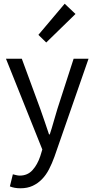

<svg xmlns="http://www.w3.org/2000/svg" viewBox="-20 -801 507 1030"><path d="M90 209Q73 209 59 206.5Q45 204 33 199L49 134Q57 136 67 138.5Q77 141 86 141Q128 141 154.5 111.5Q181 82 196 37L207 1L12 -486H97L196 -217Q207 -185 219.5 -149.5Q232 -114 243 -80H247Q258 -113 268 -149Q278 -185 288 -217L375 -486H455L272 40Q259 76 243 107Q227 138 205 160.5Q183 183 155 196Q127 209 90 209ZM228 -573 186 -614 327 -781 385 -726Z"/></svg>

Font: SourceSansPro
Style: Book
Weight: 400
Designer: Paul D. Hunt
Foundry: Adobe Systems Incorporated
Version: Version 2.021;PS 2.000;hotconv 1.0.86;makeotf.lib2.5.63406